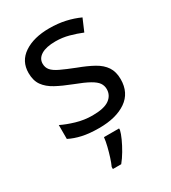

<svg xmlns="http://www.w3.org/2000/svg" viewBox="-187 -642 853 958"><g transform="rotate(-30 239.5 -162.5)"><path d="M434 -148Q434 -70 376 -30Q318 10 220 10Q164 10 123.5 1Q83 -8 52 -24V-104Q84 -88 129.5 -74.5Q175 -61 222 -61Q289 -61 319 -82.5Q349 -104 349 -140Q349 -160 338 -176Q327 -192 298.5 -208Q270 -224 217 -244Q165 -264 128 -284Q91 -304 71 -332Q51 -360 51 -404Q51 -472 106.5 -509Q162 -546 252 -546Q301 -546 343.5 -536.5Q386 -527 423 -510L393 -440Q359 -454 322 -464Q285 -474 246 -474Q192 -474 163.5 -456.5Q135 -439 135 -409Q135 -387 148 -371.5Q161 -356 191.5 -341.5Q222 -327 273 -307Q324 -288 360 -268Q396 -248 415 -219.5Q434 -191 434 -148ZM304 70Q300 88 287.5 115.5Q275 143 258.5 171Q242 199 224 221H176V209Q184 192 192.5 165.5Q201 139 208 110.5Q215 82 217 61H304Z"/></g></svg>

Font: Noto Sans Hebrew Droid SemiBold
Style: Regular
Weight: 600
Designer: Monotype Design Team
Foundry: Monotype Imaging Inc.
Version: Version 1.100; ttfautohint (v1.8.4.7-5d5b)